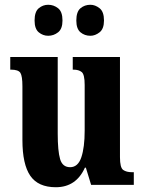

<svg xmlns="http://www.w3.org/2000/svg" viewBox="-20 -775 604 805"><path d="M214 10Q140 10 107 -38Q74 -86 74 -188V-413Q74 -456 65.5 -469.5Q57 -483 26 -483H23V-536H222V-215Q222 -142 232 -108Q242 -74 274 -74Q307 -74 321 -115.5Q335 -157 335 -227V-419Q335 -463 322.5 -473Q310 -483 288 -483H285V-536H483V-116Q483 -72 496.5 -62.5Q510 -53 533 -53H541V0H362L340 -72H336Q299 10 214 10ZM359 -625Q335 -625 317.5 -639.5Q300 -654 300 -689Q300 -726 317.5 -740.5Q335 -755 359 -755Q379 -755 397.5 -740.5Q416 -726 416 -689Q416 -654 397.5 -639.5Q379 -625 359 -625ZM182 -625Q160 -625 142.5 -639.5Q125 -654 125 -689Q125 -726 142.5 -740.5Q160 -755 182 -755Q205 -755 223.5 -740.5Q242 -726 242 -689Q242 -654 223.5 -639.5Q205 -625 182 -625Z"/></svg>

Font: Noto Serif Tamil ExtraCondensed ExtraBold
Style: Italic
Weight: 800
Width: 2
Italic angle: -12°
Designer: Indian Type Foundry, Tom Grace, and the Monotype Design Team
Foundry: Monotype Imaging Inc.
Version: Version 2.003; ttfautohint (v1.8.4.7-5d5b)